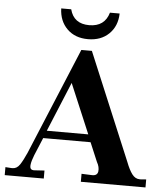

<svg xmlns="http://www.w3.org/2000/svg" viewBox="-75 -839 763 887"><g transform="rotate(5 306.5 -395.0)"><path d="M155.8 -221.2H348.1L251 -451.2ZM632.8 0H333V-37.1L378.9 -35.2Q405.8 -33.2 409.2 -54.2Q412.1 -75.2 398.9 -98.1L361.8 -186H142.1L107.9 -104Q86.9 -50.3 98.6 -38.6Q104 -33.2 116.2 -34.2L161.1 -37.1V0H-20V-37.1L8.8 -35.2H13.2Q33.2 -35.2 46.9 -55.7Q60.5 -76.2 76.2 -111.8L282.2 -606.9H331.1L539.1 -109.9Q552.7 -74.2 567.4 -54.7Q582 -35.2 603 -35.2H607.9L632.8 -37.1ZM172.9 -790H219.2Q236.3 -724.1 308.1 -724.1Q379.9 -724.1 398.9 -790H443.8Q442.4 -731.4 405.3 -695.3Q368.2 -659.2 308.1 -659.2Q248 -659.2 211.4 -695.3Q174.8 -731.4 172.9 -790Z"/></g></svg>

Font: Unna-Bold
Style: Bold
Weight: 700
Designer: Jorge de Buen U.
Foundry: Omnibus-Type
Version: Version 2.006;PS 002.006;hotconv 1.0.70;makeotf.lib2.5.58329